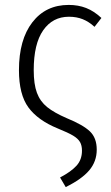

<svg xmlns="http://www.w3.org/2000/svg" viewBox="-20 -554 452 780"><path d="M392 -481 364 -445Q341 -466 316 -476Q291 -486 260 -486Q194 -486 155.5 -431Q117 -376 117 -269Q117 -212 130 -177Q143 -142 171.5 -119Q200 -96 251 -74Q317 -47 345 -20.5Q373 6 373 54Q373 102 342.5 138Q312 174 247 206L224 167Q268 144 290.5 119.5Q313 95 313 58Q313 37 305 23Q297 9 277 -3Q257 -15 215 -32Q134 -65 95.5 -117.5Q57 -170 57 -269Q57 -393 111.5 -463.5Q166 -534 259 -534Q298 -534 330 -521.5Q362 -509 392 -481Z"/></svg>

Font: Fira Sans Condensed Light
Style: Regular
Weight: 300
Width: 3
Designer: bBox Type GmbH & Carrois Corporate GbR & Edenspiekermann AG
Foundry: bBox Type GmbH & Carrois Corporate GbR & Edenspiekermann AG
Version: Version 4.301